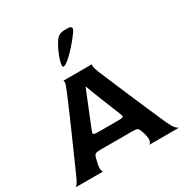

<svg xmlns="http://www.w3.org/2000/svg" viewBox="-194 -1017 1122 1170"><g transform="rotate(-30 367.0 -432.0)"><path d="M1 0Q6 0 16.5 -14Q27 -28 41 -61Q48 -76 64 -112.5Q80 -149 101.5 -197.5Q123 -246 146.5 -299Q170 -352 191 -401Q212 -450 228 -487Q244 -524 250 -540Q264 -572 265 -586Q266 -600 261 -600H464Q460 -600 461 -586.5Q462 -573 475 -540Q482 -524 497 -487.5Q512 -451 533 -402.5Q554 -354 576.5 -301Q599 -248 620 -199.5Q641 -151 657.5 -114Q674 -77 681 -61Q697 -28 710.5 -14Q724 0 731 0H518Q527 -1 533 -15.5Q539 -30 532 -61Q530 -68 528 -76Q526 -84 522 -93Q518 -107 512.5 -113.5Q507 -120 496 -121.5Q485 -123 462 -123H262Q238 -123 225.5 -121.5Q213 -120 208 -114Q203 -108 199 -94Q197 -86 195 -77Q193 -68 191 -61Q184 -29 187.5 -15Q191 -1 197 0ZM288 -223H433Q462 -223 465 -228Q468 -233 462 -250Q449 -282 435 -316.5Q421 -351 407.5 -385Q394 -419 382.5 -449Q371 -479 363 -500H361Q345 -461 327.5 -417.5Q310 -374 295 -337Q280 -300 270.5 -276.5Q261 -253 261 -253Q254 -237 256.5 -230Q259 -223 288 -223ZM307 -674Q299 -674 300.5 -689.5Q302 -705 310 -729.5Q318 -754 330 -779.5Q342 -805 355 -825Q368 -847 384.5 -855.5Q401 -864 426 -864H442Q489 -864 460 -824Q444 -802 422.5 -776Q401 -750 378.5 -727Q356 -704 337 -689Q318 -674 307 -674Z"/></g></svg>

Font: Red Rose SemiBold
Style: Regular
Weight: 600
Designer: Jaikishan Patel
Version: Version 2.000